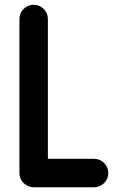

<svg xmlns="http://www.w3.org/2000/svg" viewBox="-20 -780 497 810"><path d="M437 -50C437 -83 410 -110 377 -110H182V-700C182 -733 155 -760 122 -760C89 -760 62 -733 62 -700V-50C62 -14 92 10 122 10H377C410 10 437 -17 437 -50Z"/></svg>

Font: LS
Style: Bold
Weight: 700
Designer: BSozoo
Foundry: BSozoo
Version: Version 001.000